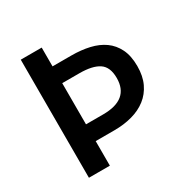

<svg xmlns="http://www.w3.org/2000/svg" viewBox="-151 -788 901 921"><g transform="rotate(-30 300.0 -327.0)"><path d="M83 0V-654H199V-550H303Q357 -550 402.5 -539.5Q448 -529 481 -505.5Q514 -482 533 -443.5Q552 -405 552 -348Q552 -293 533 -253Q514 -213 480.5 -187Q447 -161 401.5 -148.5Q356 -136 303 -136H199V0ZM199 -229H294Q438 -229 438 -348Q438 -409 402 -433Q366 -457 294 -457H199Z"/></g></svg>

Font: TypoPRO Source Sans Pro
Style: Regular
Weight: 600
Designer: Paul D. Hunt
Foundry: Adobe Systems Incorporated
Version: Version 2.020;PS 2.000;hotconv 1.0.86;makeotf.lib2.5.63406